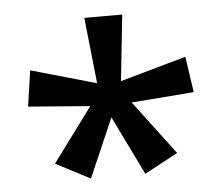

<svg xmlns="http://www.w3.org/2000/svg" viewBox="-40 -805 630 545"><g transform="rotate(-5 274.5 -532.0)"><path d="M327 -760 307 -572 495 -625 510 -523 332 -509 448 -355 353 -304 271 -472 198 -304 100 -355 214 -509 38 -523 53 -625 239 -572 219 -760Z"/></g></svg>

Font: Noto Sans Sora Sompeng Medium
Style: Regular
Weight: 500
Designer: Monotype Design Team. David Williams.
Foundry: Monotype Imaging Inc.
Version: Version 2.101; ttfautohint (v1.8.4.7-5d5b)